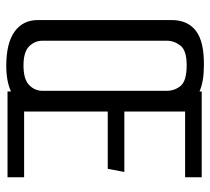

<svg xmlns="http://www.w3.org/2000/svg" viewBox="-49 -618 671 613"><g transform="rotate(90 286.5 -311.5)"><path d="M190 4Q118 4 81 -22.5Q44 -49 44 -97V-524Q44 -575 78.5 -601.5Q113 -628 189 -627Q240 -627 272 -613V-620H546V-567H336V-373H529L519 -320H336V-53H546V0H272V-11Q239 4 190 4ZM189 -51Q233 -51 251.5 -69Q270 -87 270 -112V-507Q270 -534 254 -553Q238 -572 188 -572Q141 -572 125.5 -552Q110 -532 110 -508V-112Q110 -87 128 -69Q146 -51 189 -51Z"/></g></svg>

Font: Smooch Sans Medium
Style: Regular
Weight: 500
Designer: Robert E. Leuschke
Foundry: Robert E. Leuschke
Version: Version 1.010; ttfautohint (v1.8.3)